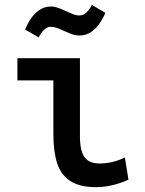

<svg xmlns="http://www.w3.org/2000/svg" viewBox="-20 -763 600 795"><path d="M378 12Q310 12 271 -13.5Q232 -39 216.5 -87.5Q201 -136 201 -208V-430H52V-522H311V-200Q311 -157 320 -132Q329 -107 347 -96.5Q365 -86 393 -86Q419 -86 446 -92.5Q473 -99 497 -111L512 -19Q495 -11 473.5 -4Q452 3 427.5 7.5Q403 12 378 12ZM140 -608 84 -641Q91 -659 105 -681.5Q119 -704 141 -720Q163 -736 191 -736Q206 -736 223.5 -729.5Q241 -723 253 -717Q268 -710 282 -704.5Q296 -699 309 -699Q326 -699 339.5 -713Q353 -727 360 -743L416 -710Q410 -693 395.5 -670.5Q381 -648 359.5 -632Q338 -616 309 -616Q291 -616 272 -623.5Q253 -631 238 -638Q226 -644 213.5 -648Q201 -652 190 -652Q174 -652 161 -638Q148 -624 140 -608Z"/></svg>

Font: Ubuntu Sans Mono Medium
Style: Regular
Weight: 500
Monospace: yes
Designer: Dalton Maag Ltd
Foundry: Dalton Maag Ltd
Version: Version 1.006